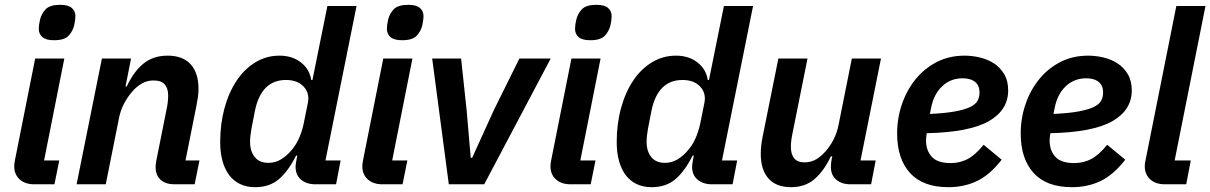

<svg xmlns="http://www.w3.org/2000/svg" viewBox="-20 -765 5024 797"><path d="M204 -598Q171 -598 156 -611Q141 -624 141 -645Q141 -660 146 -683Q152 -708 169.5 -726.5Q187 -745 230 -745Q263 -745 278 -732Q293 -719 293 -698Q293 -683 288 -660Q282 -635 264.5 -616.5Q247 -598 204 -598ZM122 0Q84 0 61.5 -20.5Q39 -41 39 -75Q39 -85 42 -100L126 -522H247L163 -99H226L206 0Z M298 0 403 -522H524L501 -406H506Q535 -468 575.5 -501Q616 -534 676 -534Q739 -534 771.5 -498Q804 -462 804 -396Q804 -379 801.5 -361.5Q799 -344 795 -324L750 -99H808L788 0H704Q668 0 647 -18.5Q626 -37 626 -71Q626 -85 629 -99L672 -314Q678 -342 678 -369Q678 -398 664 -414.5Q650 -431 617 -431Q591 -431 569 -418.5Q547 -406 529 -385Q509 -362 494.5 -334Q480 -306 474 -275L419 0Z M1289 0Q1253 0 1230 -19Q1207 -38 1207 -72Q1207 -80 1208.5 -89Q1210 -98 1211 -103L1214 -119H1209Q1177 -55 1138 -21.5Q1099 12 1039 12Q1003 12 975.5 -1.5Q948 -15 930 -40Q912 -65 903 -99Q894 -133 894 -175Q894 -251 912 -316.5Q930 -382 962.5 -430.5Q995 -479 1040.5 -506.5Q1086 -534 1140 -534Q1193 -534 1229 -506Q1265 -478 1272 -433H1277L1339 -740H1460L1331 -99H1394L1375 0ZM1094 -89Q1123 -89 1146.5 -103.5Q1170 -118 1187 -138Q1207 -160 1220 -188.5Q1233 -217 1240 -249L1258 -338Q1266 -378 1240.5 -405.5Q1215 -433 1167 -433Q1064 -433 1038 -304L1024 -232Q1022 -221 1020 -205Q1018 -189 1018 -177Q1018 -137 1037.5 -113Q1057 -89 1094 -89Z M1649 -598Q1616 -598 1601 -611Q1586 -624 1586 -645Q1586 -660 1591 -683Q1597 -708 1614.5 -726.5Q1632 -745 1675 -745Q1708 -745 1723 -732Q1738 -719 1738 -698Q1738 -683 1733 -660Q1727 -635 1709.5 -616.5Q1692 -598 1649 -598ZM1567 0Q1529 0 1506.5 -20.5Q1484 -41 1484 -75Q1484 -85 1487 -100L1571 -522H1692L1608 -99H1671L1651 0Z M1843 0 1774 -522H1894L1917 -308L1934 -110H1940L2030 -308L2136 -522H2266L1990 0Z M2430 -598Q2397 -598 2382 -611Q2367 -624 2367 -645Q2367 -660 2372 -683Q2378 -708 2395.5 -726.5Q2413 -745 2456 -745Q2489 -745 2504 -732Q2519 -719 2519 -698Q2519 -683 2514 -660Q2508 -635 2490.5 -616.5Q2473 -598 2430 -598ZM2348 0Q2310 0 2287.5 -20.5Q2265 -41 2265 -75Q2265 -85 2268 -100L2352 -522H2473L2389 -99H2452L2432 0Z M2935 0Q2899 0 2876 -19Q2853 -38 2853 -72Q2853 -80 2854.5 -89Q2856 -98 2857 -103L2860 -119H2855Q2823 -55 2784 -21.5Q2745 12 2685 12Q2649 12 2621.5 -1.5Q2594 -15 2576 -40Q2558 -65 2549 -99Q2540 -133 2540 -175Q2540 -251 2558 -316.5Q2576 -382 2608.5 -430.5Q2641 -479 2686.5 -506.5Q2732 -534 2786 -534Q2839 -534 2875 -506Q2911 -478 2918 -433H2923L2985 -740H3106L2977 -99H3040L3021 0ZM2740 -89Q2769 -89 2792.5 -103.5Q2816 -118 2833 -138Q2853 -160 2866 -188.5Q2879 -217 2886 -249L2904 -338Q2912 -378 2886.5 -405.5Q2861 -433 2813 -433Q2710 -433 2684 -304L2670 -232Q2668 -221 2666 -205Q2664 -189 2664 -177Q2664 -137 2683.5 -113Q2703 -89 2740 -89Z M3332 -522 3269 -208Q3263 -179 3263 -155Q3263 -125 3276.5 -108Q3290 -91 3320 -91Q3346 -91 3367.5 -103.5Q3389 -116 3407 -137Q3449 -185 3461 -247L3516 -522H3637L3552 -99H3615L3596 0H3510Q3474 0 3451.5 -19Q3429 -38 3429 -73Q3429 -81 3430 -89Q3431 -97 3432 -103L3435 -116H3429Q3400 -55 3361 -21.5Q3322 12 3264 12Q3202 12 3170 -24Q3138 -60 3138 -126Q3138 -144 3140 -161.5Q3142 -179 3146 -199L3211 -522Z M3917 12Q3811 12 3757.5 -47Q3704 -106 3704 -211Q3704 -274 3724 -332.5Q3744 -391 3780.5 -436Q3817 -481 3868.5 -507.5Q3920 -534 3984 -534Q4015 -534 4047 -526.5Q4079 -519 4105 -502.5Q4131 -486 4148 -458Q4165 -430 4165 -390Q4165 -308 4084.5 -262Q4004 -216 3827 -212Q3824 -192 3824 -183Q3824 -140 3848 -114Q3872 -88 3926 -88Q3965 -88 3997 -105Q4029 -122 4063 -164L4138 -102Q4089 -39 4035.5 -13.5Q3982 12 3917 12ZM3976 -440Q3926 -440 3891 -407Q3856 -374 3845 -317L3840 -292Q3904 -295 3944.5 -302.5Q3985 -310 4007.5 -321Q4030 -332 4038 -347Q4046 -362 4046 -381Q4046 -399 4039.5 -410.5Q4033 -422 4023 -428.5Q4013 -435 4000.5 -437.5Q3988 -440 3976 -440Z M4430 12Q4324 12 4270.5 -47Q4217 -106 4217 -211Q4217 -274 4237 -332.5Q4257 -391 4293.5 -436Q4330 -481 4381.5 -507.5Q4433 -534 4497 -534Q4528 -534 4560 -526.5Q4592 -519 4618 -502.5Q4644 -486 4661 -458Q4678 -430 4678 -390Q4678 -308 4597.5 -262Q4517 -216 4340 -212Q4337 -192 4337 -183Q4337 -140 4361 -114Q4385 -88 4439 -88Q4478 -88 4510 -105Q4542 -122 4576 -164L4651 -102Q4602 -39 4548.5 -13.5Q4495 12 4430 12ZM4489 -440Q4439 -440 4404 -407Q4369 -374 4358 -317L4353 -292Q4417 -295 4457.5 -302.5Q4498 -310 4520.5 -321Q4543 -332 4551 -347Q4559 -362 4559 -381Q4559 -399 4552.5 -410.5Q4546 -422 4536 -428.5Q4526 -435 4513.5 -437.5Q4501 -440 4489 -440Z M4816 0Q4777 0 4754.5 -20.5Q4732 -41 4732 -75Q4732 -81 4732.5 -85.5Q4733 -90 4735 -99L4863 -740H4984L4856 -99H4923L4904 0Z"/></svg>

Font: IBM Plex Sans SmBld
Style: Italic
Weight: 600
Italic angle: -11°
Designer: Mike Abbink, Paul van der Laan, Pieter van Rosmalen
Foundry: Bold Monday
Version: Version 3.005